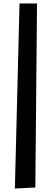

<svg xmlns="http://www.w3.org/2000/svg" viewBox="-20 -896 307 1109"><path d="M193.8 -876 184.1 187 65.9 192.9 92.8 -876Z"/></svg>

Font: Peralta
Style: Regular
Weight: 400
Designer: Astigmatic (AOETI)
Foundry: Astigmatic (AOETI)
Version: Version 1.000